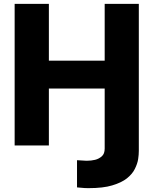

<svg xmlns="http://www.w3.org/2000/svg" viewBox="-20 -747 788 986"><path d="M517.6 16.1V0H692.9V27.8Q692.9 47.4 689.5 69.8Q686 93.3 672.4 120.6Q659.7 146.5 631.8 168.9Q604 190.9 556.2 205.1Q510.3 219.2 434.1 219.2Q414.1 219.2 397.9 217.3Q377 215.8 375.5 215.3V75.7Q382.8 76.2 399.9 77.1Q414.6 78.6 424.3 78.6Q448.2 78.6 468.3 73.7Q488.3 68.8 503.4 55.2Q517.6 42 517.6 16.1ZM231 0H55.2V-727.1H231V-435.5H517.6V-727.1H692.9V0H517.6V-292.5H231Z"/></svg>

Font: My Font
Style: Regular
Weight: 500
Designer: Rasmus Andersson
Foundry: rsms
Version: Version 0.001